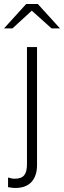

<svg xmlns="http://www.w3.org/2000/svg" viewBox="-56 -715 318 954"><path d="M20 219Q10 219 1.5 217.5Q-7 216 -16 215V167Q-8 169 -0.5 171Q7 173 17 173Q50 173 64 156Q78 139 78 102V-481H128V105Q128 159 100.5 189Q73 219 20 219ZM200 -574 102 -662 6 -574H-36L74 -695H132L242 -574Z"/></svg>

Font: Red Hat Text Light
Style: Regular
Weight: 300
Designer: Pentagram, MCKL
Foundry: Pentagram, MCKL
Version: Version 1.023; ttfautohint (v1.8.3)